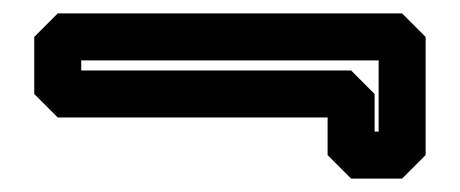

<svg xmlns="http://www.w3.org/2000/svg" viewBox="-20 -428 685 286"><path d="M544 -232H538V-288L503 -323H101V-338H544ZM579 -162 614 -197V-373L579 -408H66L31 -373V-288L66 -253H468V-197L503 -162Z"/></svg>

Font: Hussar Press
Style: Bold
Weight: 700
Foundry: Cannot Into Space Fonts
Version: Version 1.43